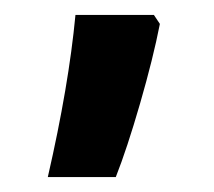

<svg xmlns="http://www.w3.org/2000/svg" viewBox="-20 -834 286 257"><path d="M186 -814H81Q72 -719 44 -597H135Q150 -635 167.5 -695.5Q185 -756 194 -802Z"/></svg>

Font: Noto Sans Armenian Condensed Semi
Style: Regular
Weight: 600
Width: 3
Designer: Monotype Design Team
Foundry: Monotype Imaging Inc.
Version: Version 1.901